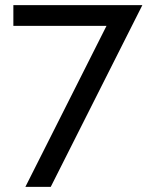

<svg xmlns="http://www.w3.org/2000/svg" viewBox="-20 -730 576 750"><path d="M396 -628.9H32.2V-710H536.1L178.2 0H79.1Z"/></svg>

Font: Rawline Medium
Style: Regular
Weight: 500
Designer: Matt McInerney, Pablo Impallari, Rodrigo Fuenzalida
Foundry: Matt McInerney, Pablo Impallari, Rodrigo Fuenzalida
Version: Version 4.020;PS 004.020;hotconv 1.0.88;makeotf.lib2.5.64775